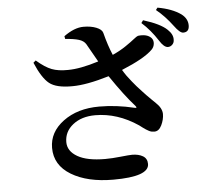

<svg xmlns="http://www.w3.org/2000/svg" viewBox="-58 -889 1115 995"><g transform="rotate(-5 500.0 -391.0)"><path d="M306.6 -705.1 303.7 -719.7Q358.4 -759.8 406.2 -759.8Q445.3 -759.8 473.1 -748.5Q501 -737.3 505.9 -719.7Q523.4 -651.4 544.9 -601.6Q584 -619.1 614.7 -640.1Q645.5 -661.1 661.1 -673.8Q676.8 -686.5 683.6 -688.5Q730.5 -694.3 752.9 -670.9Q763.7 -658.2 761.7 -640.6Q759.8 -623 747.1 -610.4Q705.1 -568.4 585.9 -519.5Q595.7 -502.9 606.4 -487.8Q617.2 -472.7 630.9 -456.1Q644.5 -439.5 653.3 -429.2Q662.1 -418.9 678.7 -401.4Q695.3 -383.8 700.7 -377.9Q706.1 -372.1 725.1 -353.5Q744.1 -335 746.1 -333Q776.4 -304.7 777.3 -274.4Q777.3 -245.1 763.2 -215.8Q749 -186.5 725.6 -186.5Q717.8 -186.5 710.4 -188Q703.1 -189.5 694.8 -194.3Q686.5 -199.2 681.6 -202.1Q676.8 -205.1 665.5 -213.4Q654.3 -221.7 649.4 -225.6Q542 -297.9 426.8 -297.9Q355.5 -297.9 310.5 -262.2Q265.6 -226.6 265.6 -171.9Q265.6 -125 315.4 -96.2Q365.2 -67.4 459 -67.4Q495.1 -67.4 540 -72.3Q585 -77.1 599.6 -77.1Q632.8 -77.1 655.3 -64Q677.7 -50.8 677.7 -22.5Q677.7 43 492.2 43Q357.4 43 273.4 -7.8Q189.5 -58.6 189.5 -148.4Q189.5 -230.5 263.7 -285.6Q337.9 -340.8 451.2 -340.8Q541 -340.8 633.8 -318.4Q641.6 -316.4 643.1 -318.8Q644.5 -321.3 638.7 -328.1Q585 -387.7 513.7 -493.2Q396.5 -458 323.2 -458Q239.3 -457 202.6 -486.3Q166 -515.6 131.8 -596.7L144.5 -607.4Q188.5 -569.3 222.7 -556.2Q256.8 -543 306.6 -543.9Q371.1 -543.9 466.8 -574.2Q433.6 -632.8 413.1 -668.9Q402.3 -686.5 377 -694.3Q351.6 -702.1 306.6 -705.1ZM707 -752.9 716.8 -766.6Q805.7 -739.3 839.8 -706.1Q868.2 -679.7 866.2 -651.4Q866.2 -636.7 856.4 -627Q846.7 -617.2 833 -617.2Q812.5 -618.2 790 -654.3Q753.9 -710.9 707 -752.9ZM788.1 -813.5 796.9 -825.2Q873 -811.5 918 -779.3Q950.2 -754.9 950.2 -719.7Q950.2 -684.6 918.9 -684.6Q901.4 -684.6 873 -723.6Q833 -777.3 788.1 -813.5Z"/></g></svg>

Font: GenRyuMin TW TTF Bold
Style: Regular
Weight: 700
Version: Version 1.300